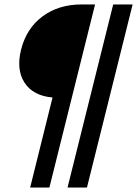

<svg xmlns="http://www.w3.org/2000/svg" viewBox="-20 -695 618 865"><path d="M115.8 150 216.7 -255.8Q129.2 -263.3 90.8 -322.1Q52.5 -380.8 75 -471.7Q99.2 -567.5 171.7 -621.2Q244.2 -675 348.3 -675H408.3L202.5 150ZM284.2 150 490 -675H577.5L371.7 150Z"/></svg>

Font: Funnel Sans Medium
Style: Italic
Weight: 500
Italic angle: -14.036°
Version: Version 1.000; Beta; Release 5; Build 24; ttfautohint (v1.8.